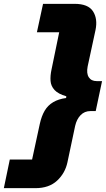

<svg xmlns="http://www.w3.org/2000/svg" viewBox="-88 -812 551 999"><path d="M300 -792Q371 -792 396 -753Q421 -714 409 -656L368 -466Q361 -430 374 -410Q387 -390 415 -390H443L410 -234H382Q352 -234 331.5 -213Q311 -192 303 -157L263 32Q251 89 209 128Q167 167 96 167H-68L-37 18H79L119 -167Q128 -208 144.5 -236Q161 -264 189 -280.5Q217 -297 256 -302L257 -311Q215 -323 196 -343.5Q177 -364 175 -391Q173 -418 180 -450L220 -644H104L136 -792Z"/></svg>

Font: Hubot Sans Condensed ExtraLight Black
Style: Italic
Weight: 900
Italic angle: -12.0243°
Version: Version 2.000